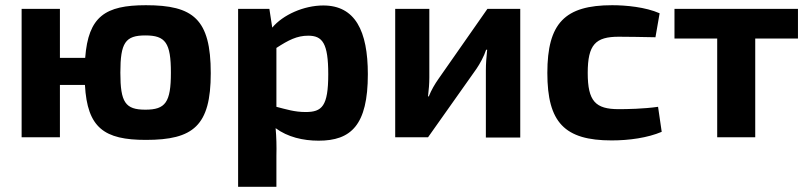

<svg xmlns="http://www.w3.org/2000/svg" viewBox="-20 -527 3102 737"><path d="M210 -305V-493H63V0H210V-201H306C315 -36 380 10 540 10C722 10 789 -44 789 -246C789 -454 722 -507 540 -507C384 -507 319 -464 307 -305ZM538 -106C461 -106 442 -134 442 -248C442 -363 461 -391 538 -391C615 -391 636 -363 636 -248C636 -134 615 -106 538 -106Z M1014 -493H894V190H1041V71C1042 35 1041 -1 1038 -35C1084 -1 1143 13 1203 13C1327 13 1392 -46 1392 -242C1392 -409 1343 -506 1221 -506C1146 -506 1066 -470 1025 -421ZM1041 -343C1087 -373 1120 -390 1163 -390C1218 -390 1240 -361 1240 -242C1240 -119 1216 -97 1153 -97C1111 -97 1080 -107 1041 -117Z M1977 1V-493H1851L1663 -224C1649 -204 1636 -182 1626 -157H1623C1626 -184 1628 -205 1628 -230V-493H1497V0H1623L1809 -263C1822 -282 1838 -311 1846 -336H1850C1847 -306 1845 -283 1845 -257V1Z M2506 -117C2450 -109 2386 -108 2355 -108C2266 -108 2236 -138 2236 -247C2236 -356 2266 -386 2355 -386C2392 -386 2442 -385 2496 -384L2512 -476C2458 -500 2382 -507 2330 -507C2148 -507 2081 -438 2081 -247C2081 -57 2147 12 2328 12C2395 12 2466 2 2520 -21Z M3043 -379V-493H2569V-379H2733V0H2879V-379Z"/></svg>

Font: SnT
Style: Bold
Weight: 700
Designer: Natanael Gama
Version: Version 1.001;PS 001.001;hotconv 1.0.70;makeotf.lib2.5.58329